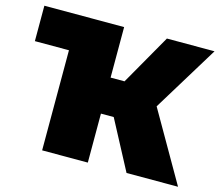

<svg xmlns="http://www.w3.org/2000/svg" viewBox="-100 -829 1100 958"><g transform="rotate(15 450.5 -350.0)"><path d="M628 0 494 -253H428V0H192V-517H16V-700H428V-439H500L649 -700H895L687 -360L894 0Z"/></g></svg>

Font: Montserrat Black
Style: Regular
Weight: 900
Designer: Julieta Ulanovsky
Foundry: Julieta Ulanovsky
Version: Version 9.000; ttfautohint (v1.8.4.7-5d5b)